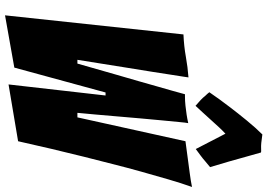

<svg xmlns="http://www.w3.org/2000/svg" viewBox="-170 -890 1064 764"><g transform="rotate(90 362.0 -508.0)"><path d="M41 4 117 -706Q164 -708 205.5 -715.5Q247 -723 288 -726Q288 -725 285 -705.5Q282 -686 277 -654.5Q272 -623 266 -583.5Q260 -544 248.5 -475Q237 -406 218 -284H233Q259 -376 276 -434.5Q293 -493 303.5 -529.5Q314 -566 323.5 -600Q333 -634 341.5 -663Q350 -692 355 -712H364Q382 -712 400.5 -714Q419 -716 435.5 -718.5Q452 -721 470 -725Q468 -716 465.5 -688Q463 -660 459 -620.5Q455 -581 451 -533.5Q447 -486 443 -440.5Q439 -395 435.5 -354Q432 -313 429 -284H447L542 -714Q576 -719 609 -723Q638 -727 669 -731Q700 -735 724 -740Q709 -698 694 -646.5Q679 -595 663 -538Q647 -481 632.5 -423Q618 -365 604 -311Q572 -183 542 -48L316 -10L360 -396H348L249 -33ZM401 -754Q388 -765 378 -774.5Q368 -784 362 -792Q353 -801 347 -809Q375 -850 405 -889Q430 -922 459.5 -958Q489 -994 515 -1020Q554 -1014 569.5 -1015Q585 -1016 587 -1014Q595 -987 604.5 -952Q614 -917 623 -886Q634 -849 645 -812Q633 -802 621 -792Q611 -783 598 -773.5Q585 -764 573 -755L512 -873Q501 -863 486 -847Q471 -831 456 -814Q441 -797 426 -781Q411 -765 401 -754Z"/></g></svg>

Font: Bangers
Style: Regular
Weight: 400
Designer: vernon adams
Foundry: Vernon Adams
Version: Version 2.000